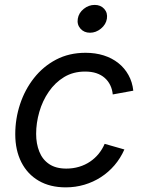

<svg xmlns="http://www.w3.org/2000/svg" viewBox="-20 -768 603 799"><path d="M253.9 11.7Q188.5 11.7 141.4 -15.6Q94.2 -43 68.8 -93Q43.5 -143.1 43.5 -209.5Q43.5 -273.9 63.5 -334.5Q83.5 -395 121.6 -443.4Q159.7 -491.7 213.6 -520Q267.6 -548.3 335.9 -548.3Q377 -548.3 411.6 -537.4Q446.3 -526.4 472.4 -505.6Q498.5 -484.9 514.6 -455.8Q530.8 -426.8 534.7 -390.6L449.2 -375Q447.3 -396 438.7 -413.6Q430.2 -431.2 415.8 -443.8Q401.4 -456.5 381.1 -463.4Q360.8 -470.2 334 -470.2Q284.7 -470.2 246.8 -447.3Q209 -424.3 182.9 -386.2Q156.7 -348.1 143.6 -302.2Q130.4 -256.3 130.4 -210.9Q130.4 -169.9 143.6 -137Q156.7 -104 184.6 -85.2Q212.4 -66.4 255.9 -66.4Q284.2 -66.4 309.3 -74Q334.5 -81.5 355 -95.5Q375.5 -109.4 390.9 -128.4Q406.2 -147.5 415.5 -169.4L497.6 -146Q481.4 -109.4 456.5 -80.3Q431.6 -51.3 399.9 -30.8Q368.2 -10.3 331.1 0.7Q293.9 11.7 253.9 11.7ZM354.5 -631.8Q329.6 -631.8 314.7 -648.9Q299.8 -666 303.7 -689.9Q307.6 -714.4 328.4 -731Q349.1 -747.6 374 -747.6Q398.9 -747.6 413.8 -731Q428.7 -714.4 424.8 -689.9Q420.9 -666 400.1 -648.9Q379.4 -631.8 354.5 -631.8Z"/></svg>

Font: Inter 17pt
Style: Italic
Weight: 400
Italic angle: -9.3988°
Version: Version 4.001;git-66647c0bb